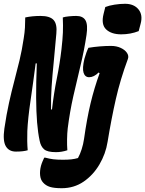

<svg xmlns="http://www.w3.org/2000/svg" viewBox="-32 -792 766 1012"><path d="M523 -755Q543 -763 572 -767.5Q601 -772 627 -772Q674 -772 698 -742.5Q722 -713 709 -666L699 -628Q656 -611 607 -611Q555 -611 527.5 -637Q500 -663 514 -719ZM114 0Q91 7 52 7Q15 7 -1.5 -21.5Q-18 -50 -9 -114Q2 -189 15.5 -250Q29 -311 43.5 -365.5Q58 -420 71 -474.5Q84 -529 93 -590Q98 -620 99.5 -646.5Q101 -673 101 -700Q138 -708 182 -708Q231 -708 250.5 -686.5Q270 -665 265 -615Q258 -531 251 -463Q244 -395 240 -334.5Q236 -274 237 -215H242Q252 -302 267.5 -378.5Q283 -455 292 -532Q298 -584 299.5 -620.5Q301 -657 299 -700Q311 -704 332 -706Q353 -708 370 -708Q405 -708 418.5 -685Q432 -662 424 -608Q412 -527 392.5 -447Q373 -367 354.5 -285Q336 -203 325 -116Q322 -90 321.5 -58Q321 -26 323 0Q293 10 263 10Q218 10 200.5 -5Q183 -20 177 -50Q168 -92 163.5 -146.5Q159 -201 158.5 -276.5Q158 -352 162 -458H156Q143 -357 129 -262Q115 -167 112 -101Q111 -75 111.5 -48.5Q112 -22 114 0ZM553 -550Q582 -550 604.5 -539.5Q627 -529 637.5 -513Q648 -497 642 -481Q602 -373 578.5 -269.5Q555 -166 535 -44Q525 19 492 75Q459 131 408.5 165.5Q358 200 293 200Q253 200 231 193Q209 186 195 170Q182 156 179.5 132.5Q177 109 184 82Q188 68 192.5 58Q197 48 201 39H207Q229 45 249 47.5Q269 50 300 50Q325 50 343.5 48Q362 46 379 41Q390 21 398.5 -5.5Q407 -32 411 -60Q426 -167 445.5 -248Q465 -329 493 -406L488 -410Q463 -385 438 -385Q416 -385 408.5 -408.5Q401 -432 413 -482Q423 -518 434 -540Q464 -545 494.5 -547.5Q525 -550 553 -550Z"/></svg>

Font: Recursive Mn Csl St XBd
Style: Italic
Weight: 800
Italic angle: -15°
Monospace: yes
Version: Version 1.079;hotconv 1.0.112;makeotfexe 2.5.65598; ttfautoh